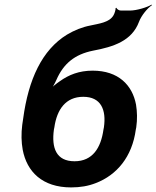

<svg xmlns="http://www.w3.org/2000/svg" viewBox="-20 -807 682 837"><path d="M226 -459C257 -530 306 -570 385 -586C476 -603 555 -629 586 -712C596 -739 623 -772 642 -784L641 -787C622 -775 575 -761 547 -761H507C499 -761 489 -767 488 -773L484 -772C485 -766 479 -746 474 -739C456 -709 411 -704 375 -696C338 -689 304 -675 272 -656C163 -589 104 -461 81 -290L77 -263C72 -224 73 -187 79 -154C97 -59 164 10 290 10C330 10 365 4 398 -9C489 -44 556 -123 572 -242L574 -252C579 -287 578 -320 573 -351C557 -436 496 -499 384 -499C325 -499 280 -481 241 -453C226 -443 205 -426 197 -416L200 -414C208 -424 219 -443 226 -459ZM433 -252 431 -242C420 -163 384 -104 305 -104C225 -104 204 -162 215 -242L217 -252C228 -329 266 -385 343 -385C420 -385 444 -329 433 -252Z"/></svg>

Font: Asimov
Style: EdgeIt
Weight: 500
Designer: Google
Version: Version 2.000980: 2014